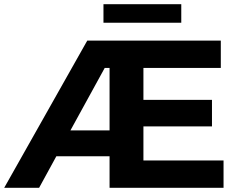

<svg xmlns="http://www.w3.org/2000/svg" viewBox="-29 -893 1129 913"><path d="M-9 0 386 -700H1021V-570H653V-418H979V-292H653V-130H1034V0H492V-150H239L157 0ZM306 -273H492V-570H469ZM463 -785V-873H833V-785Z"/></svg>

Font: Montserrat
Style: Bold
Weight: 700
Designer: Julieta Ulanovsky
Foundry: Julieta Ulanovsky
Version: Version 9.000; ttfautohint (v1.8.4.7-5d5b)